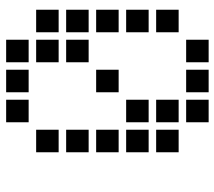

<svg xmlns="http://www.w3.org/2000/svg" viewBox="-58 -670 715 640"><g transform="rotate(90 300.0 -350.5)"><path d="M114 -688Q113 -688 113 -688Q113 -688 113 -687V-614Q113 -613 113 -613Q113 -613 114 -613H187Q188 -613 188 -613Q188 -613 188 -614V-687Q188 -688 188 -688Q188 -688 187 -688ZM214 -688Q213 -688 213 -688Q213 -688 213 -687V-614Q213 -613 213 -613Q213 -613 214 -613H287Q288 -613 288 -613Q288 -613 288 -614V-687Q288 -688 288 -688Q288 -688 287 -688ZM314 -688Q313 -688 313 -688Q313 -688 313 -687V-614Q313 -613 313 -613Q313 -613 314 -613H387Q388 -613 388 -613Q388 -613 388 -614V-687Q388 -688 388 -688Q388 -688 387 -688ZM14 -588Q13 -588 13 -588Q13 -588 13 -587V-514Q13 -513 13 -513Q13 -513 14 -513H87Q88 -513 88 -513Q88 -513 88 -514V-587Q88 -588 88 -588Q88 -588 87 -588ZM314 -588Q313 -588 313 -588Q313 -588 313 -587V-514Q313 -513 313 -513Q313 -513 314 -513H387Q388 -513 388 -513Q388 -513 388 -514V-587Q388 -588 388 -588Q388 -588 387 -588ZM414 -588Q413 -588 413 -588Q413 -588 413 -587V-514Q413 -513 413 -513Q413 -513 414 -513H487Q488 -513 488 -513Q488 -513 488 -514V-587Q488 -588 488 -588Q488 -588 487 -588ZM14 -488Q13 -488 13 -488Q13 -488 13 -487V-414Q13 -413 13 -413Q13 -413 14 -413H87Q88 -413 88 -413Q88 -413 88 -414V-487Q88 -488 88 -488Q88 -488 87 -488ZM314 -488Q313 -488 313 -488Q313 -488 313 -487V-414Q313 -413 313 -413Q313 -413 314 -413H387Q388 -413 388 -413Q388 -413 388 -414V-487Q388 -488 388 -488Q388 -488 387 -488ZM414 -488Q413 -488 413 -488Q413 -488 413 -487V-414Q413 -413 413 -413Q413 -413 414 -413H487Q488 -413 488 -413Q488 -413 488 -414V-487Q488 -488 488 -488Q488 -488 487 -488ZM14 -388Q13 -388 13 -388Q13 -388 13 -387V-314Q13 -313 13 -313Q13 -313 14 -313H87Q88 -313 88 -313Q88 -313 88 -314V-387Q88 -388 88 -388Q88 -388 87 -388ZM214 -388Q213 -388 213 -388Q213 -388 213 -387V-314Q213 -313 213 -313Q213 -313 214 -313H287Q288 -313 288 -313Q288 -313 288 -314V-387Q288 -388 288 -388Q288 -388 287 -388ZM414 -388Q413 -388 413 -388Q413 -388 413 -387V-314Q413 -313 413 -313Q413 -313 414 -313H487Q488 -313 488 -313Q488 -313 488 -314V-387Q488 -388 488 -388Q488 -388 487 -388ZM14 -288Q13 -288 13 -288Q13 -288 13 -287V-214Q13 -213 13 -213Q13 -213 14 -213H87Q88 -213 88 -213Q88 -213 88 -214V-287Q88 -288 88 -288Q88 -288 87 -288ZM114 -288Q113 -288 113 -288Q113 -288 113 -287V-214Q113 -213 113 -213Q113 -213 114 -213H187Q188 -213 188 -213Q188 -213 188 -214V-287Q188 -288 188 -288Q188 -288 187 -288ZM414 -288Q413 -288 413 -288Q413 -288 413 -287V-214Q413 -213 413 -213Q413 -213 414 -213H487Q488 -213 488 -213Q488 -213 488 -214V-287Q488 -288 488 -288Q488 -288 487 -288ZM14 -188Q13 -188 13 -188Q13 -188 13 -187V-114Q13 -113 13 -113Q13 -113 14 -113H87Q88 -113 88 -113Q88 -113 88 -114V-187Q88 -188 88 -188Q88 -188 87 -188ZM114 -188Q113 -188 113 -188Q113 -188 113 -187V-114Q113 -113 113 -113Q113 -113 114 -113H187Q188 -113 188 -113Q188 -113 188 -114V-187Q188 -188 188 -188Q188 -188 187 -188ZM414 -188Q413 -188 413 -188Q413 -188 413 -187V-114Q413 -113 413 -113Q413 -113 414 -113H487Q488 -113 488 -113Q488 -113 488 -114V-187Q488 -188 488 -188Q488 -188 487 -188ZM114 -88Q113 -88 113 -88Q113 -88 113 -87V-14Q113 -13 113 -13Q113 -13 114 -13H187Q188 -13 188 -13Q188 -13 188 -14V-87Q188 -88 188 -88Q188 -88 187 -88ZM214 -88Q213 -88 213 -88Q213 -88 213 -87V-14Q213 -13 213 -13Q213 -13 214 -13H287Q288 -13 288 -13Q288 -13 288 -14V-87Q288 -88 288 -88Q288 -88 287 -88ZM314 -88Q313 -88 313 -88Q313 -88 313 -87V-14Q313 -13 313 -13Q313 -13 314 -13H387Q388 -13 388 -13Q388 -13 388 -14V-87Q388 -88 388 -88Q388 -88 387 -88Z"/></g></svg>

Font: Doto Black
Style: Bold
Weight: 700
Monospace: yes
Version: Version 1.000